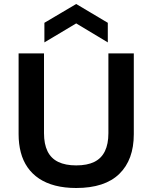

<svg xmlns="http://www.w3.org/2000/svg" viewBox="-20 -927 761 960"><path d="M361 13Q303 13 256.5 1Q210 -11 175.5 -34Q141 -57 118 -90Q95 -123 84 -165Q73 -207 73 -256V-660H200V-261Q200 -207 217.5 -171Q235 -135 271 -117.5Q307 -100 361 -100Q416 -100 451.5 -117.5Q487 -135 504.5 -171Q522 -207 522 -261V-660H649V-256Q649 -128 576.5 -57.5Q504 13 361 13ZM202 -715V-813L361 -907L519 -813V-715L361 -810Z"/></svg>

Font: Bricolage Grotesque 16pt SemiBold
Style: Regular
Weight: 600
Version: Version 1.001;gftools[0.9.33.dev8+g029e19f]